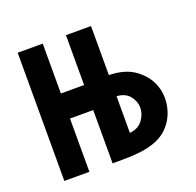

<svg xmlns="http://www.w3.org/2000/svg" viewBox="-93 -585 700 684"><g transform="rotate(-20 257.0 -243.0)"><path d="M40 -486H135V-297H223V-486H318V-300Q380 -299 418 -270.5Q456 -242 470 -201.5Q484 -161 473 -116.5Q462 -72 427 -41Q407 -25 383 -16.5Q359 -8 333 -4.5Q307 -1 280 -0.5Q253 0 228 0H223V-202H135V0H40ZM318 -220V-81Q350 -84 366.5 -105.5Q383 -127 383.5 -151.5Q384 -176 367.5 -197Q351 -218 318 -220Z"/></g></svg>

Font: Osterbar
Style: Regular
Weight: 500
Width: 3
Designer: Peter Wiegel, Basierend auf Erbar schmal-halbfette Grotesk v. Jacob Erbar
Foundry: Peter Wiegel
Version: Version 1.0